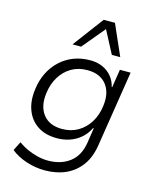

<svg xmlns="http://www.w3.org/2000/svg" viewBox="-135 -844 912 1123"><g transform="rotate(15 321.0 -282.0)"><path d="M245 188Q187 188 131.5 169.5Q76 151 39 120L66 66Q92 85 122 98.5Q152 112 184 120Q216 128 248 128Q327 128 379.5 88Q432 48 445 -31L459 -124H455Q437 -87 408 -62Q379 -37 342.5 -24.5Q306 -12 265 -12Q195 -12 148 -43Q101 -74 80 -129Q59 -184 69 -256Q76 -312 98.5 -357Q121 -402 156.5 -435Q192 -468 237.5 -485.5Q283 -503 338 -503Q399 -503 442 -471Q485 -439 498 -384H501L518 -494H583L511 -37Q500 38 463.5 88Q427 138 371.5 163Q316 188 245 188ZM280 -72Q334 -72 376 -96.5Q418 -121 445 -164.5Q472 -208 479 -265Q490 -346 451.5 -394.5Q413 -443 336 -443Q282 -443 240 -418.5Q198 -394 171.5 -350.5Q145 -307 138 -251Q127 -170 165 -121Q203 -72 280 -72ZM212 -566 351 -752H419L501 -566H450L378 -703L264 -566Z"/></g></svg>

Font: Nunito Sans 7pt Light
Style: Italic
Weight: 300
Italic angle: -9°
Designer: Vernon Adams
Foundry: Vernon Adams
Version: Version 3.101;gftools[0.9.27]